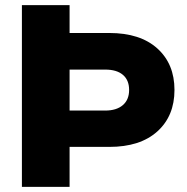

<svg xmlns="http://www.w3.org/2000/svg" viewBox="-20 -725 726 745"><path d="M65 0V-705H250V-597H404Q524 -597 590.5 -537Q657 -477 657 -376Q657 -275 590.5 -215Q524 -155 404 -155H250V0ZM250 -296H388Q432 -296 456.5 -317Q481 -338 481 -376Q481 -414 457 -434.5Q433 -455 388 -455H250Z"/></svg>

Font: Mulish Black
Style: Regular
Weight: 900
Designer: Vernon Adams
Foundry: Vernon Adams
Version: Version 3.603; ttfautohint (v1.8.3)